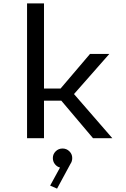

<svg xmlns="http://www.w3.org/2000/svg" viewBox="-20 -820 750 1139"><path d="M532 0 343.5 -223H241V0H140.5V-800H241V-295H339.5L514 -500H628.5L419 -262L646.5 0ZM408.5 117.5Q408.5 137.5 397.5 153L318.5 299L277.5 281L336 174Q317.5 169 305.5 153.5Q293.5 138 293.5 117.5Q293.5 94.5 310.2 77.8Q327 61 351 61Q375 61 391.8 77.8Q408.5 94.5 408.5 117.5Z"/></svg>

Font: League Mono
Style: Regular
Weight: 400
Width: 6
Designer: Tyler Finck
Foundry: The League of Moveable Type / Tyler Finck
Version: Version 2.300;RELEASE